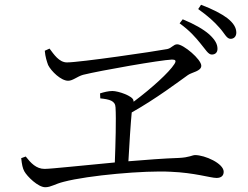

<svg xmlns="http://www.w3.org/2000/svg" viewBox="-20 -819 1040 806"><path d="M869 -590C883 -590 893 -598 893 -614C893 -634 883 -652 858 -675C834 -696 796 -718 747 -738L734 -721C777 -690 801 -662 822 -636C843 -611 854 -590 869 -590ZM948 -656C963 -656 972 -667 972 -682C972 -702 961 -722 934 -743C910 -761 874 -780 824 -799L812 -781C855 -750 878 -729 901 -703C923 -679 931 -656 948 -656ZM170 -33C194 -33 211 -47 248 -56C351 -83 588 -104 696 -98C797 -94 864 -72 889 -72C908 -72 919 -81 919 -98C919 -133 840 -168 799 -168C787 -168 775 -158 731 -156C668 -154 593 -148 519 -142C523 -216 529 -307 533 -347C636 -405 728 -475 769 -504C786 -516 825 -520 825 -543C825 -570 750 -633 724 -633C708 -633 701 -617 682 -613C630 -603 315 -557 261 -557C228 -557 206 -591 188 -615L168 -606C170 -580 177 -560 182 -546C195 -520 236 -480 266 -480C286 -480 304 -498 329 -505C402 -523 653 -567 702 -569C717 -569 721 -564 712 -550C690 -515 616 -448 541 -392L540 -398C537 -416 477 -437 452 -437C435 -437 416 -432 400 -427L401 -406C440 -402 464 -396 465 -368C468 -321 465 -213 462 -137C321 -124 194 -110 167 -110C132 -110 109 -135 88 -162L69 -155C72 -128 75 -113 82 -100C94 -78 140 -33 170 -33Z"/></svg>

Font: Source Han Serif CN
Style: Regular
Weight: 400
Designer: Ryoko NISHIZUKA 西塚涼子 (kana & ideographs); Frank Grießhammer (Latin, Greek & Cyrillic); Wenlong ZHANG 张文龙 (bopomofo); San
Foundry: Adobe
Version: Version 2.003;hotconv 1.1.1;makeotfexe 2.6.0